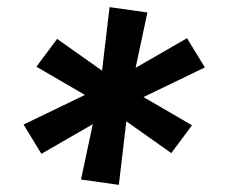

<svg xmlns="http://www.w3.org/2000/svg" viewBox="-20 -609 640 538"><path d="M313 -91 207 -106 240 -261 96 -178 46 -260 218 -343 82 -422 140 -500 266 -411 287 -589 393 -574 360 -419 504 -502 554 -420 382 -337 518 -258 460 -180 334 -269Z"/></svg>

Font: Iosevka SS04 Semibold Extended
Style: Italic
Weight: 600
Width: 7
Italic angle: -9°
Monospace: yes
Designer: Belleve Invis
Foundry: Belleve Invis
Version: Version 19.0.0; ttfautohint (v1.8.4)